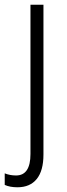

<svg xmlns="http://www.w3.org/2000/svg" viewBox="-50 -552 283 813"><path d="M-30 231V182Q-8 191 18 191Q79 191 79 100V-532H134V102Q134 171 105.5 206Q77 241 24 241Q-8 241 -30 231Z"/></svg>

Font: Noto Sans UI NarrowLight
Style: Regular
Weight: 300
Width: 4
Designer: Monotype Design Team
Foundry: Monotype Imaging Inc.
Version: Version 1.001